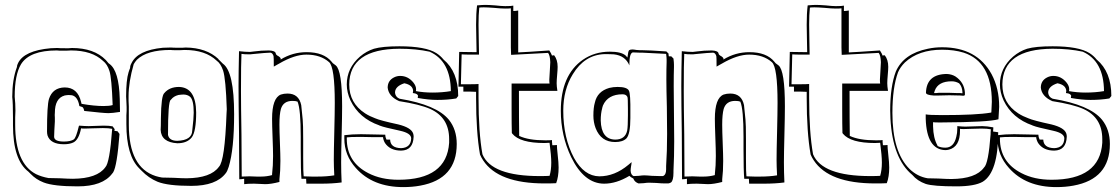

<svg xmlns="http://www.w3.org/2000/svg" viewBox="-20 -718 4558 784"><path d="M460 -182 468 -171Q458 -40 442 -14Q439 -11 438 -9Q399 43 297 43Q199 43 158 27Q127 15 105 -8L96 -17Q33 -65 33 -207V-238Q33 -297 30 -322Q30 -393 49 -444Q50 -447 50 -448L49 -447Q63 -503 161 -518Q186 -522 213 -522Q222 -521 250 -521Q253 -521 260 -521Q270 -522 274 -522Q364 -522 412 -473Q418 -466 423 -460Q424 -459 427 -457Q466 -429 469 -314Q470 -292 470 -261Q438 -256 423 -256Q403 -256 324 -265Q321 -279 316 -281Q311 -283 304 -285Q298 -323 274 -329Q267 -330 261 -330Q255 -330 243 -328H244Q204 -317 204 -257Q203 -250 204 -237Q204 -226 204 -222Q204 -213 202 -187Q201 -165 201 -159Q202 -140 241 -140Q268 -140 282 -149H281Q290 -153 302 -203Q303 -204 303 -205Q327 -203 342 -203Q352 -203 372 -204Q393 -205 403 -205Q427 -205 440 -202L448 -191Q448 -190 448 -188Q447 -185 447 -184Q449 -184 453 -183Q458 -182 460 -182ZM438 -192Q424 -195 400 -195Q387 -195 359 -194Q335 -193 326 -193Q314 -193 311 -194Q302 -147 279 -136Q264 -129 241 -129Q186 -129 174 -165Q172 -173 172 -181Q172 -288 180 -314Q195 -360 244 -361Q297 -361 311 -302Q312 -298 313 -294Q365 -285 403 -285Q427 -285 440 -289Q436 -400 427 -428Q418 -456 401 -469Q356 -512 270 -512Q263 -512 250 -511Q238 -511 232 -511Q219 -511 212 -512Q101 -512 66 -456Q40 -413 40 -323Q43 -296 43 -266Q43 -256 42 -238Q42 -218 42 -209Q42 -51 127 -7Q150 4 178 9Q193 9 225 10Q260 12 278 12Q377 11 410 -35Q428 -53 438 -191Z M516 -458 517 -460Q542 -513 645 -523Q661 -524 677 -524Q686 -523 714 -523Q717 -523 724 -523Q734 -524 738 -524Q823 -523 872 -477H871L891 -457L890 -458Q936 -426 936 -252Q936 -109 914 -37Q908 -18 902 -11Q863 41 761 41Q665 41 623 24Q587 9 558 -21L549 -30Q496 -82 496 -211V-247Q496 -253 497 -265Q497 -276 497 -281Q497 -289 496 -305Q495 -318 495 -324Q495 -391 505 -423Q508 -433 512 -442H511Q511 -445 512.5 -450Q514 -455 516 -458L517 -462V-461Q517 -460 516 -458ZM526 -456Q505 -383 505 -325Q505 -319 505 -306Q506 -290 506 -283V-209Q506 -34 616 1Q629 5 642 7Q657 7 689 8Q724 10 742 10Q841 9 874 -37Q898 -61 905 -254Q906 -267 906 -272Q902 -396 891 -430Q881 -459 865 -470Q819 -514 734 -514Q727 -514 714 -513Q702 -513 696 -513Q683 -513 676 -514Q580 -514 539 -474Q531 -465 526 -456ZM651 -338Q672 -363 711 -363Q780 -361 781 -259Q781 -181 763 -157Q744 -133 704 -133Q638 -137 636 -188Q637 -201 637 -234Q638 -327 651 -338ZM679 -312 677 -310Q666 -303 666 -167Q671 -143 704 -143Q764 -145 765 -185Q771 -235 771 -258Q771 -310 756 -323Q745 -332 729 -332Q722 -332 707 -330H708Q689 -325 679 -312Z M1106 -500Q1106 -494 1118 -488Q1124 -484 1126 -480V-475Q1175 -505 1232 -505Q1302 -505 1334 -466Q1337 -463 1339 -460L1351 -451Q1377 -430 1377 -283Q1377 -245 1375 -166Q1373 -90 1373 -55Q1373 -15 1375 27Q1338 32 1291 32H1272H1231Q1230 24 1230 12H1211Q1208 -20 1208 -109V-159Q1208 -272 1195 -303Q1188 -306 1174 -306Q1137 -306 1127 -273Q1121 -251 1121 -209Q1121 -183 1123 -134Q1125 -85 1125 -61Q1125 -18 1121 14V25Q1086 34 1063 34Q1056 34 1041 33Q1025 32 1017 32Q991 32 977 34V12Q973 13 966.5 13.5Q960 14 957 14Q957 -50 956 -175Q954 -302 954 -366Q954 -420 956 -509Q981 -506 1001 -506Q1006 -506 1018 -508Q1047 -512 1078 -512Q1104 -511 1106 -500ZM1098 -446Q1098 -485 1097 -489Q1093 -502 1084 -503Q1069 -503 1010 -497Q1005 -496 1001 -496Q976 -496 966 -498Q964 -462 964 -346Q964 -286 966 -169Q967 -55 967 3Q980 2 999 2Q1010 2 1027 3Q1040 3 1047 3Q1069 3 1091 -3V-7Q1095 -41 1095 -81Q1095 -106 1093 -157Q1091 -208 1091 -233Q1091 -318 1127 -332Q1139 -336 1154 -336Q1200 -336 1210 -289Q1211 -284 1216 -230Q1218 -212 1218 -147V-73Q1218 -12 1220 2Q1232 2 1252 3Q1269 3 1278 3Q1314 3 1345 -2Q1343 -40 1343 -65Q1343 -101 1345 -178Q1347 -260 1347 -298Q1347 -443 1324 -464Q1289 -495 1231 -495Q1183 -495 1121 -459Q1118 -458 1112 -454Q1102 -448 1098 -446Z M1851 -326 1843 -316Q1808 -310 1766 -310Q1730 -310 1686 -318Q1686 -320 1686 -322Q1687 -325 1687 -326Q1686 -336 1666 -338Q1666 -340 1666 -342Q1667 -345 1667 -346Q1666 -371 1631 -378Q1594 -366 1593 -341Q1594 -322 1613 -314L1611 -315Q1763 -290 1813 -229Q1845 -189 1845 -130Q1845 13 1696 40Q1664 46 1627 46Q1502 46 1433 -32Q1386 -84 1386 -152V-166Q1417 -170 1454 -170Q1472 -170 1506 -169Q1538 -168 1553 -168Q1553 -159 1558 -148H1573Q1574 -114 1618 -113Q1658 -115 1659 -153Q1659 -174 1614 -184Q1545 -199 1534 -204Q1530 -205 1528 -206H1529Q1446 -235 1411 -308Q1396 -341 1396 -373Q1396 -440 1450 -487Q1476 -509 1507 -519Q1542 -529 1611 -529Q1718 -529 1762 -501Q1779 -490 1791 -475Q1851 -425 1851 -326ZM1821 -346Q1820 -469 1734 -507Q1679 -519 1611 -519Q1407 -518 1406 -373Q1406 -297 1471 -255Q1490 -243 1512 -235Q1532 -226 1606 -210Q1659 -197 1667 -173Q1669 -167 1669 -160Q1667 -104 1618 -103Q1573 -103 1552 -134Q1545 -146 1544 -158Q1532 -158 1504 -158Q1470 -159 1453 -159Q1407 -159 1396 -157V-152Q1396 -56 1484 -11Q1536 16 1607 16Q1804 16 1814 -135Q1814 -143 1814 -150Q1814 -238 1737 -273Q1694 -292 1610 -305Q1567 -324 1563 -360Q1563 -389 1589 -402Q1601 -408 1614 -408Q1646 -408 1668 -381Q1679 -367 1679 -354Q1679 -348 1678 -346Q1710 -340 1746 -340Q1786 -340 1821 -346Z M2096 -675V-504Q2124 -505 2223 -512Q2231 -500 2234 -491Q2236 -491 2238 -492Q2242 -492 2243 -492Q2257 -474 2257 -445Q2257 -434 2255 -412Q2253 -390 2253 -378Q2253 -366 2256 -347H2099Q2099 -222 2100 -163Q2138 -145 2207 -145Q2226 -145 2234 -146Q2234 -144 2234 -138Q2235 -131 2235 -129V-125Q2248 -125 2254 -126Q2254 -115 2257 -88Q2261 -53 2261 -34Q2261 4 2251 30Q2237 31 2204 31Q2015 31 1953 -63Q1945 -75 1940 -87Q1924 -178 1924 -319V-343Q1916 -343 1898 -344Q1880 -344 1872 -344V-364H1852L1855 -506Q1883 -505 1926 -505Q1926 -522 1925 -558Q1924 -597 1924 -617Q1924 -663 1928 -696Q1950 -698 1961 -698Q1976 -698 2002 -696Q2028 -693 2043 -693Q2069 -693 2076 -695V-673Q2083 -673 2096 -675ZM2066 -550V-684Q2058 -683 2043 -683Q2027 -683 1996 -686Q1969 -688 1956 -688Q1943 -688 1937 -687Q1934 -658 1934 -618Q1934 -596 1935 -551Q1936 -512 1936 -495H1902Q1878 -495 1865 -496L1862 -374H1900Q1923 -374 1934 -375V-319Q1934 -177 1950 -88Q1987 1 2184 1Q2211 1 2224 0Q2231 -23 2231 -54Q2231 -82 2224 -135Q2216 -134 2203 -134Q2103 -134 2072 -172Q2071 -174 2070 -175Q2069 -207 2069 -271V-377H2224Q2223 -381 2223 -393Q2223 -403 2225 -427Q2227 -453 2227 -464Q2226 -492 2218 -502Q2092 -495 2067 -494Q2067 -504 2066 -524Q2066 -542 2066 -550Z M2721 -488 2730 -479Q2732 -463 2732 -454V-444Q2731 -416 2731 -366Q2731 -328 2732 -254Q2733 -179 2733 -141Q2733 -81 2730 -20V-13Q2730 19 2720 27Q2715 30 2709 31H2695Q2682 31 2659 29Q2639 28 2630 28Q2622 28 2608 30Q2594 31 2587 31Q2571 25 2566 11Q2554 5 2550 0Q2497 32 2447 32Q2365 32 2312 -77Q2270 -165 2270 -266Q2270 -411 2360 -474Q2408 -507 2470 -507Q2517 -507 2535 -491Q2539 -487 2542 -483Q2545 -510 2549 -513Q2554 -516 2562 -516Q2568 -516 2579 -514Q2589 -513 2593 -513H2602Q2629 -513 2701 -508L2710 -499Q2710 -497 2710 -494Q2711 -490 2711 -488ZM2700 -498Q2670 -500 2602 -503H2591Q2587 -503 2577.5 -503.5Q2568 -504 2564 -504Q2550 -501 2550 -456V-451Q2533 -491 2487 -496Q2474 -497 2448 -497Q2367 -494 2319 -415Q2280 -352 2280 -266Q2280 -155 2324 -73Q2365 1 2427 2Q2490 2 2546 -45Q2554 -51 2559 -56Q2559 -50 2557 -40Q2555 -28 2555 -21Q2556 -4 2567 1Q2574 1 2588 0Q2603 -2 2610 -2Q2620 -2 2642 0Q2665 1 2675 1H2687Q2700 -4 2700 -26V-40Q2704 -99 2704 -171Q2704 -208 2703 -281Q2701 -355 2701 -393Q2701 -440 2702 -464V-474Q2702 -483 2700 -498ZM2409 -299Q2419 -345 2468 -359Q2484 -363 2502 -363Q2540 -363 2548 -348Q2555 -335 2554 -257Q2554 -245 2554 -236Q2554 -171 2538 -153Q2523 -138 2492 -138Q2434 -138 2412 -195Q2403 -219 2403 -246Q2403 -279 2409 -299ZM2439 -277V-276Q2433 -255 2433 -226Q2435 -149 2492 -148Q2533 -148 2541 -185Q2544 -202 2544 -247V-273Q2544 -318 2542 -322Q2537 -333 2522 -333Q2462 -333 2442 -287Q2440 -282 2439 -277Z M2914 -500Q2914 -494 2926 -488Q2932 -484 2934 -480V-475Q2983 -505 3040 -505Q3110 -505 3142 -466Q3145 -463 3147 -460L3159 -451Q3185 -430 3185 -283Q3185 -245 3183 -166Q3181 -90 3181 -55Q3181 -15 3183 27Q3146 32 3099 32H3080H3039Q3038 24 3038 12H3019Q3016 -20 3016 -109V-159Q3016 -272 3003 -303Q2996 -306 2982 -306Q2945 -306 2935 -273Q2929 -251 2929 -209Q2929 -183 2931 -134Q2933 -85 2933 -61Q2933 -18 2929 14V25Q2894 34 2871 34Q2864 34 2849 33Q2833 32 2825 32Q2799 32 2785 34V12Q2781 13 2774.5 13.5Q2768 14 2765 14Q2765 -50 2764 -175Q2762 -302 2762 -366Q2762 -420 2764 -509Q2789 -506 2809 -506Q2814 -506 2826 -508Q2855 -512 2886 -512Q2912 -511 2914 -500ZM2906 -446Q2906 -485 2905 -489Q2901 -502 2892 -503Q2877 -503 2818 -497Q2813 -496 2809 -496Q2784 -496 2774 -498Q2772 -462 2772 -346Q2772 -286 2774 -169Q2775 -55 2775 3Q2788 2 2807 2Q2818 2 2835 3Q2848 3 2855 3Q2877 3 2899 -3V-7Q2903 -41 2903 -81Q2903 -106 2901 -157Q2899 -208 2899 -233Q2899 -318 2935 -332Q2947 -336 2962 -336Q3008 -336 3018 -289Q3019 -284 3024 -230Q3026 -212 3026 -147V-73Q3026 -12 3028 2Q3040 2 3060 3Q3077 3 3086 3Q3122 3 3153 -2Q3151 -40 3151 -65Q3151 -101 3153 -178Q3155 -260 3155 -298Q3155 -443 3132 -464Q3097 -495 3039 -495Q2991 -495 2929 -459Q2926 -458 2920 -454Q2910 -448 2906 -446Z M3446 -675V-504Q3474 -505 3573 -512Q3581 -500 3584 -491Q3586 -491 3588 -492Q3592 -492 3593 -492Q3607 -474 3607 -445Q3607 -434 3605 -412Q3603 -390 3603 -378Q3603 -366 3606 -347H3449Q3449 -222 3450 -163Q3488 -145 3557 -145Q3576 -145 3584 -146Q3584 -144 3584 -138Q3585 -131 3585 -129V-125Q3598 -125 3604 -126Q3604 -115 3607 -88Q3611 -53 3611 -34Q3611 4 3601 30Q3587 31 3554 31Q3365 31 3303 -63Q3295 -75 3290 -87Q3274 -178 3274 -319V-343Q3266 -343 3248 -344Q3230 -344 3222 -344V-364H3202L3205 -506Q3233 -505 3276 -505Q3276 -522 3275 -558Q3274 -597 3274 -617Q3274 -663 3278 -696Q3300 -698 3311 -698Q3326 -698 3352 -696Q3378 -693 3393 -693Q3419 -693 3426 -695V-673Q3433 -673 3446 -675ZM3416 -550V-684Q3408 -683 3393 -683Q3377 -683 3346 -686Q3319 -688 3306 -688Q3293 -688 3287 -687Q3284 -658 3284 -618Q3284 -596 3285 -551Q3286 -512 3286 -495H3252Q3228 -495 3215 -496L3212 -374H3250Q3273 -374 3284 -375V-319Q3284 -177 3300 -88Q3337 1 3534 1Q3561 1 3574 0Q3581 -23 3581 -54Q3581 -82 3574 -135Q3566 -134 3553 -134Q3453 -134 3422 -172Q3421 -174 3420 -175Q3419 -207 3419 -271V-377H3574Q3573 -381 3573 -393Q3573 -403 3575 -427Q3577 -453 3577 -464Q3576 -492 3568 -502Q3442 -495 3417 -494Q3417 -504 3416 -524Q3416 -542 3416 -550Z M3790 -219V-202Q3791 -154 3808 -124V-122Q3821 -115 3840 -115Q3875 -115 3885 -160Q3889 -175 3889 -193V-203Q3911 -201 3922 -201Q3934 -201 3956 -202Q3980 -203 3991 -203Q4009 -203 4036 -198Q4036 -197 4036 -193Q4035 -185 4035 -181L4056 -178Q4056 -15 3993 24Q3960 43 3885 43Q3791 43 3760 33Q3726 21 3705 -4Q3625 -70 3616 -233Q3615 -251 3615 -267Q3615 -365 3638 -426Q3670 -499 3769 -519Q3797 -525 3827 -525Q3969 -525 4029 -415Q4060 -357 4060 -282Q4060 -274 4057 -231Q4016 -219 3824 -218Q3817 -218 3812 -218Q3797 -218 3790 -219ZM3760 -233V-251Q3773 -248 3829 -248Q3967 -248 4025 -258Q4027 -259 4028 -259Q4030 -289 4030 -302Q4030 -466 3915 -503Q3876 -515 3827 -515Q3731 -515 3675 -463Q3656 -444 3647 -423Q3624 -360 3624 -257Q3624 -97 3694 -28Q3726 3 3768 10Q3782 10 3812 11Q3847 13 3865 13Q3965 12 3998 -34Q4016 -49 4025 -170Q4025 -173 4025 -177Q4026 -186 4026 -190Q4011 -193 3987 -193Q3974 -193 3948 -192Q3924 -191 3915 -191Q3903 -191 3900 -192V-184Q3900 -119 3855 -107Q3847 -105 3840 -105Q3764 -107 3760 -233ZM3881 -406Q3917 -382 3920 -341V-330Q3918 -327 3913 -327Q3910 -327 3902 -328Q3878 -329 3857 -329Q3839 -329 3813 -328Q3798 -328 3792 -328Q3762 -330 3761 -339Q3763 -415 3846 -416Q3866 -415 3881 -406ZM3897 -377 3896 -378Q3882 -386 3866 -386Q3811 -386 3797 -348Q3795 -343 3794 -338Q3797 -338 3803 -338Q3809 -339 3813 -339H3857Q3869 -339 3887 -338Q3897 -338 3900 -338L3910 -337V-341Q3909 -364 3897 -377Z M4518 -326 4510 -316Q4475 -310 4433 -310Q4397 -310 4353 -318Q4353 -320 4353 -322Q4354 -325 4354 -326Q4353 -336 4333 -338Q4333 -340 4333 -342Q4334 -345 4334 -346Q4333 -371 4298 -378Q4261 -366 4260 -341Q4261 -322 4280 -314L4278 -315Q4430 -290 4480 -229Q4512 -189 4512 -130Q4512 13 4363 40Q4331 46 4294 46Q4169 46 4100 -32Q4053 -84 4053 -152V-166Q4084 -170 4121 -170Q4139 -170 4173 -169Q4205 -168 4220 -168Q4220 -159 4225 -148H4240Q4241 -114 4285 -113Q4325 -115 4326 -153Q4326 -174 4281 -184Q4212 -199 4201 -204Q4197 -205 4195 -206H4196Q4113 -235 4078 -308Q4063 -341 4063 -373Q4063 -440 4117 -487Q4143 -509 4174 -519Q4209 -529 4278 -529Q4385 -529 4429 -501Q4446 -490 4458 -475Q4518 -425 4518 -326ZM4488 -346Q4487 -469 4401 -507Q4346 -519 4278 -519Q4074 -518 4073 -373Q4073 -297 4138 -255Q4157 -243 4179 -235Q4199 -226 4273 -210Q4326 -197 4334 -173Q4336 -167 4336 -160Q4334 -104 4285 -103Q4240 -103 4219 -134Q4212 -146 4211 -158Q4199 -158 4171 -158Q4137 -159 4120 -159Q4074 -159 4063 -157V-152Q4063 -56 4151 -11Q4203 16 4274 16Q4471 16 4481 -135Q4481 -143 4481 -150Q4481 -238 4404 -273Q4361 -292 4277 -305Q4234 -324 4230 -360Q4230 -389 4256 -402Q4268 -408 4281 -408Q4313 -408 4335 -381Q4346 -367 4346 -354Q4346 -348 4345 -346Q4377 -340 4413 -340Q4453 -340 4488 -346Z"/></svg>

Font: Londrina Shadow
Style: Regular
Weight: 400
Designer: Marcelo Magalhaes
Foundry: Marcelo Magalhães
Version: Version 1.001 2011